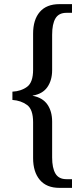

<svg xmlns="http://www.w3.org/2000/svg" viewBox="-20 -780 407 928"><path d="M267 128Q205 128 172.5 89.5Q140 51 140 -16V-189Q140 -251 111 -272.5Q82 -294 40 -297V-337Q82 -339 111 -360.5Q140 -382 140 -443V-617Q140 -685 172.5 -722.5Q205 -760 267 -760H328V-718H301Q264 -718 248 -691Q232 -664 232 -612V-441Q232 -392 209 -359Q186 -326 138 -318V-317Q186 -308 209 -275Q232 -242 232 -192V-19Q232 32 248 59Q264 86 301 86H328V128Z"/></svg>

Font: Noto Serif Armenian Condensed
Style: Regular
Weight: 400
Width: 3
Designer: Monotype Design Team
Foundry: Monotype Imaging Inc.
Version: Version 2.008; ttfautohint (v1.8.4.7-5d5b)